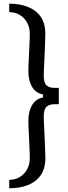

<svg xmlns="http://www.w3.org/2000/svg" viewBox="-20 -820 369 1041"><path d="M30 200.8V155Q62.4 155 87.5 139.8Q112.6 124.5 127.1 97.9Q141.5 71.3 141.5 37.5Q141.5 26.6 140.8 5.9Q140.1 -14.7 139 -40Q137.8 -65.3 136.5 -90.4Q135.1 -115.4 134.4 -135.6Q133.7 -155.7 133.7 -165.6Q133.7 -215.7 153.9 -250Q174 -284.4 213.1 -291.4V-307.8Q174 -315.2 153.9 -349.2Q133.7 -383.1 133.7 -434Q133.7 -443.9 134.4 -464Q135.1 -484.2 136.5 -509Q137.8 -533.9 139 -559.2Q140.1 -584.5 140.8 -605.1Q141.5 -625.8 141.5 -636.7Q141.5 -670.9 127.1 -697.3Q112.6 -723.7 87.5 -739Q62.4 -754.2 30 -754.2V-800Q86.4 -800 130.7 -782.8Q175 -765.6 200.4 -729.6Q225.7 -693.6 225.7 -636.7Q225.7 -624.1 224.8 -599.8Q223.9 -575.5 222.8 -546.4Q221.6 -517.3 220.3 -489Q218.9 -460.8 218 -439.6Q217.2 -418.3 217.2 -410.8Q217.2 -369.9 232.8 -356.7Q248.4 -343.5 275 -343.5H298.9V-254.9H275Q248.4 -254.9 232.8 -241.7Q217.2 -228.4 217.2 -187.9Q217.2 -180 218 -158.9Q218.9 -137.7 220.3 -109.5Q221.7 -81.3 222.9 -52.1Q224.1 -22.8 225 1.2Q225.9 25.3 225.9 37.5Q225.9 94.1 200.5 130.2Q175.1 166.3 130.7 183.6Q86.4 200.8 30 200.8Z"/></svg>

Font: Big Shoulders Text SC Thin
Style: Regular
Weight: 100
Designer: Patric King
Foundry: XO Type Co
Version: Version 2.002